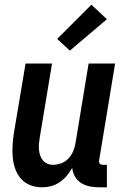

<svg xmlns="http://www.w3.org/2000/svg" viewBox="-20 -791 540 819"><path d="M160 8Q133 8 109.5 -1Q86 -10 70 -28Q54 -46 45.5 -69.5Q37 -93 34.5 -118.5Q32 -144 33.5 -170Q35 -196 39 -222L89 -520H202L150 -207Q148 -194 146.5 -180.5Q145 -167 146 -154Q147 -141 151 -129Q155 -117 162.5 -107.5Q170 -98 181.5 -93Q193 -88 206 -88Q224 -88 241.5 -94.5Q259 -101 272 -115Q285 -129 292 -146Q299 -163 302 -180L358 -520H471L403 -108Q402 -104 402.5 -100Q403 -96 405.5 -93Q408 -90 411.5 -89Q415 -88 419 -88H436V8H403Q382 8 362.5 4Q343 0 326.5 -10Q310 -20 300 -37.5Q290 -55 288 -75Q278 -57 264.5 -41Q251 -25 234 -13.5Q217 -2 198 3Q179 8 160 8ZM278 -575 224 -625 370 -771 436 -709Z"/></svg>

Font: Iosevka Custom
Style: Bold Italic
Weight: 700
Italic angle: -9°
Designer: Belleve Invis
Foundry: Belleve Invis
Version: Version 30.3.1; ttfautohint (v1.8.3)